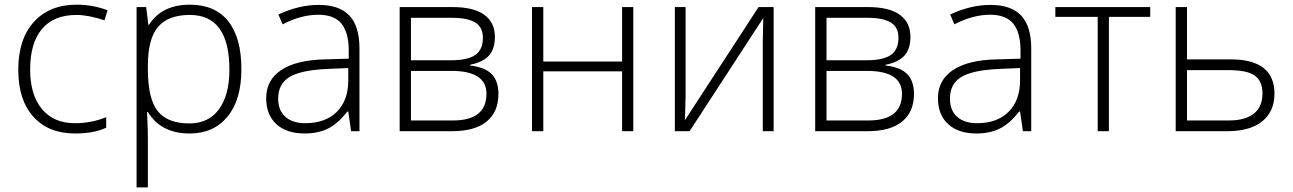

<svg xmlns="http://www.w3.org/2000/svg" viewBox="-20 -561 5527 821"><path d="M58.1 -262.2Q58.1 -394 125 -467.5Q191.9 -541 308.1 -541Q377 -541 439.9 -517.1L426.8 -474.1Q357.9 -497.1 307.1 -497.1Q209.5 -497.1 159.2 -436.8Q108.9 -376.5 108.9 -263.2Q108.9 -155.8 159.2 -95Q209.5 -34.2 299.8 -34.2Q372.1 -34.2 434.1 -60.1V-15.1Q383.3 9.8 300.8 9.8Q187 9.8 122.6 -62Q58.1 -133.8 58.1 -262.2Z M564 240.2V-530.8H605L614.3 -455.1H617.2Q671.9 -541 792 -541Q899.4 -541 955.8 -470.5Q1012.2 -399.9 1012.2 -265.1Q1012.2 -134.3 952.9 -62.3Q893.6 9.8 791 9.8Q668.5 9.8 612.3 -82H608.9L610.4 -41Q612.3 -4.9 612.3 38.1V240.2ZM612.3 -264.2Q612.3 -139.6 654.1 -86.4Q695.8 -33.2 790 -33.2Q871.6 -33.2 916.3 -93.8Q960.9 -154.3 960.9 -263.2Q960.9 -497.1 792 -497.1Q699.2 -497.1 655.8 -446Q612.3 -395 612.3 -279.8Z M1118.2 -141.1Q1118.2 -218.8 1182.9 -261.7Q1247.6 -304.7 1370.1 -307.1L1471.2 -310.1V-345.2Q1471.2 -420.9 1440.4 -459.5Q1409.7 -498 1341.3 -498Q1267.6 -498 1188.5 -457L1170.4 -499Q1257.8 -540 1343.3 -540Q1430.7 -540 1473.9 -494.6Q1517.1 -449.2 1517.1 -353V0H1481.4L1469.2 -84H1465.3Q1425.3 -32.7 1383.1 -11.5Q1340.8 9.8 1283.2 9.8Q1205.1 9.8 1161.6 -30.3Q1118.2 -70.3 1118.2 -141.1ZM1169.4 -139.2Q1169.4 -89.4 1200 -61.8Q1230.5 -34.2 1286.1 -34.2Q1371.1 -34.2 1420.2 -82.8Q1469.2 -131.3 1469.2 -217.8V-270L1376.5 -266.1Q1264.6 -260.7 1217 -231.2Q1169.4 -201.7 1169.4 -139.2Z M1689 0V-530.8H1914.1Q2004.9 -530.8 2050.5 -498Q2096.2 -465.3 2096.2 -402.8Q2096.2 -352.5 2071.3 -324Q2046.4 -295.4 1990.2 -284.2V-280.8Q2054.2 -273.4 2082.8 -243.9Q2111.3 -214.4 2111.3 -159.2Q2111.3 -82.5 2060.8 -41.3Q2010.3 0 1913.1 0ZM1737.3 -45.9H1917Q2060.1 -45.9 2060.1 -160.2Q2060.1 -257.8 1910.2 -257.8H1737.3ZM1737.3 -303.2H1906.2Q1980.5 -303.2 2012.7 -326.2Q2044.9 -349.1 2044.9 -398.9Q2044.9 -445.3 2011.7 -465.1Q1978.5 -484.9 1912.1 -484.9H1737.3Z M2254.9 0V-530.8H2303.2V-297.9H2640.1V-530.8H2688V0H2640.1V-255.9H2303.2V0Z M2865.7 0V-530.8H2911.6V-147L2908.7 -46.9L3223.6 -530.8H3288.1V0H3241.7V-381.3L3243.7 -483.9L2928.7 0Z M3465.8 0V-530.8H3690.9Q3781.7 -530.8 3827.4 -498Q3873 -465.3 3873 -402.8Q3873 -352.5 3848.1 -324Q3823.2 -295.4 3767.1 -284.2V-280.8Q3831.1 -273.4 3859.6 -243.9Q3888.2 -214.4 3888.2 -159.2Q3888.2 -82.5 3837.6 -41.3Q3787.1 0 3689.9 0ZM3514.2 -45.9H3693.8Q3836.9 -45.9 3836.9 -160.2Q3836.9 -257.8 3687 -257.8H3514.2ZM3514.2 -303.2H3683.1Q3757.3 -303.2 3789.6 -326.2Q3821.8 -349.1 3821.8 -398.9Q3821.8 -445.3 3788.6 -465.1Q3755.4 -484.9 3689 -484.9H3514.2Z M3990.7 -141.1Q3990.7 -218.8 4055.4 -261.7Q4120.1 -304.7 4242.7 -307.1L4343.8 -310.1V-345.2Q4343.8 -420.9 4313 -459.5Q4282.2 -498 4213.9 -498Q4140.1 -498 4061 -457L4043 -499Q4130.4 -540 4215.8 -540Q4303.2 -540 4346.4 -494.6Q4389.6 -449.2 4389.6 -353V0H4354L4341.8 -84H4337.9Q4297.9 -32.7 4255.6 -11.5Q4213.4 9.8 4155.8 9.8Q4077.6 9.8 4034.2 -30.3Q3990.7 -70.3 3990.7 -141.1ZM4042 -139.2Q4042 -89.4 4072.5 -61.8Q4103 -34.2 4158.7 -34.2Q4243.7 -34.2 4292.7 -82.8Q4341.8 -131.3 4341.8 -217.8V-270L4249 -266.1Q4137.2 -260.7 4089.6 -231.2Q4042 -201.7 4042 -139.2Z M4492.7 -488.8V-530.8H4898.4V-488.8H4721.7V0H4673.8V-488.8Z M5007.3 0V-530.8H5055.7V-307.1H5242.7Q5429.7 -307.1 5429.7 -160.2Q5429.7 -84.5 5377.4 -42.2Q5325.2 0 5227.5 0ZM5055.7 -45.9H5235.4Q5304.7 -45.9 5341.6 -75.2Q5378.4 -104.5 5378.4 -161.1Q5378.4 -213.9 5345.7 -237.5Q5313 -261.2 5232.4 -261.2H5055.7Z"/></svg>

Font: Open Sans Light
Style: Regular
Weight: 300
Foundry: Ascender Corporation
Version: Version 1.10